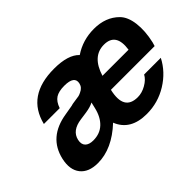

<svg xmlns="http://www.w3.org/2000/svg" viewBox="-94 -824 1124 1124"><g transform="rotate(-45 468.0 -262.5)"><path d="M379 -436Q332 -436 306.5 -419.5Q281 -403 267 -362H136Q182 -549 407 -549Q523 -549 570 -499Q644 -549 737 -549Q834 -549 893 -490Q926 -457 934 -392.5Q942 -328 924 -250Q920 -234 917 -226H555Q522 -84 636 -84Q671 -84 706 -104Q741 -124 756 -152H894Q854 -74 775.5 -25.5Q697 23 604 23Q469 23 428 -81Q316 24 198 24Q122 24 87 -20.5Q52 -65 69 -141Q102 -286 267 -312L325 -322Q336 -326 361 -329Q386 -332 394 -334Q403 -336 415 -342Q445 -355 451 -383Q457 -409 439 -422.5Q421 -436 379 -436ZM273 -89Q328 -89 363.5 -122.5Q399 -156 413 -216L422 -254Q398 -241 358 -235L309 -228Q226 -217 212 -155Q205 -123 221.5 -106Q238 -89 273 -89ZM578 -319H794Q812 -442 713 -442Q616 -442 578 -319Z"/></g></svg>

Font: Miedinger
Style: Bold-Italic
Weight: 700
Italic angle: -13°
Version: Version 001.000